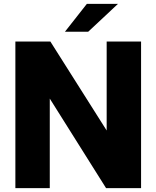

<svg xmlns="http://www.w3.org/2000/svg" viewBox="-20 -979 814 999"><path d="M239 0H60V-763H242L535 -300V-763H714V0H532L239 -466ZM439 -814H318L432 -959H594Z"/></svg>

Font: Open Sauce One Black
Style: Regular
Weight: 900
Designer: Alfredo Marco Pradil
Foundry: Creative Sauce Fz LLC
Version: Version 1.477